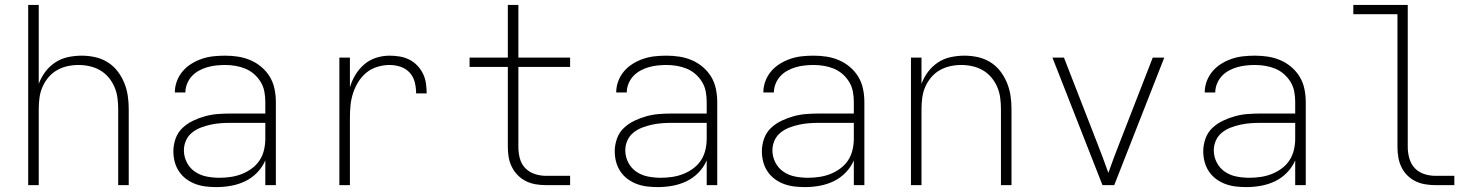

<svg xmlns="http://www.w3.org/2000/svg" viewBox="-20 -755 6040 783"><path d="M95 0V-735H138V-413Q148 -440 165 -462.5Q182 -485 205.5 -500.5Q229 -516 257 -522Q285 -528 313 -528Q341 -528 368 -522Q395 -516 418.5 -501.5Q442 -487 459 -465Q476 -443 486.5 -417.5Q497 -392 501 -365Q505 -338 505 -310V0H462V-310Q462 -333 459 -356Q456 -379 447 -400Q438 -421 423 -439Q408 -457 388 -468.5Q368 -480 345.5 -485Q323 -490 300 -490Q277 -490 254.5 -485Q232 -480 212 -468.5Q192 -457 177 -439Q162 -421 153 -400Q144 -379 141 -356Q138 -333 138 -310V0Z M863 8Q841 8 819.5 5.5Q798 3 777.5 -4.5Q757 -12 739.5 -25Q722 -38 710 -56Q698 -74 692.5 -95Q687 -116 687 -138Q687 -164 696 -189.5Q705 -215 724 -233Q743 -251 767 -262.5Q791 -274 816.5 -281Q842 -288 868 -290Q894 -292 920 -292H1062V-340Q1062 -361 1058 -382Q1054 -403 1043 -421Q1032 -439 1016 -453Q1000 -467 980.5 -475Q961 -483 940 -486.5Q919 -490 898 -490Q880 -490 861.5 -488Q843 -486 825.5 -481Q808 -476 791.5 -467Q775 -458 762.5 -444.5Q750 -431 743 -413.5Q736 -396 736 -378H693Q693 -402 701.5 -424.5Q710 -447 725.5 -465Q741 -483 761.5 -495.5Q782 -508 804.5 -515.5Q827 -523 850.5 -525.5Q874 -528 898 -528Q925 -528 951 -524Q977 -520 1001.5 -509.5Q1026 -499 1046.5 -481.5Q1067 -464 1080.5 -441.5Q1094 -419 1099.5 -392.5Q1105 -366 1105 -340V0H1062V-101Q1050 -73 1028.5 -51Q1007 -29 980 -16Q953 -3 923 2.5Q893 8 863 8ZM875 -30Q898 -30 921.5 -33.5Q945 -37 966.5 -45.5Q988 -54 1007 -68Q1026 -82 1038.5 -101Q1051 -120 1056.5 -143Q1062 -166 1062 -189V-254H920Q900 -254 879.5 -252.5Q859 -251 838.5 -246.5Q818 -242 798.5 -234.5Q779 -227 763 -214Q747 -201 738.5 -182Q730 -163 730 -142Q730 -116 742 -92.5Q754 -69 775.5 -54.5Q797 -40 823 -35Q849 -30 875 -30Z M1364 0V-520H1407V-399Q1415 -426 1429.5 -450Q1444 -474 1465.5 -492.5Q1487 -511 1514 -519.5Q1541 -528 1569 -528Q1590 -528 1610.5 -524.5Q1631 -521 1649 -512Q1667 -503 1681.5 -488Q1696 -473 1705 -454.5Q1714 -436 1717 -415.5Q1720 -395 1720 -374H1677Q1677 -397 1671.5 -419.5Q1666 -442 1651 -458.5Q1636 -475 1614 -482.5Q1592 -490 1569 -490Q1544 -490 1519 -482.5Q1494 -475 1474.5 -459Q1455 -443 1441.5 -421.5Q1428 -400 1420 -375.5Q1412 -351 1409.5 -326Q1407 -301 1407 -276V0Z M2206 0Q2185 0 2164.5 -3.5Q2144 -7 2125.5 -16Q2107 -25 2092 -40Q2077 -55 2067.5 -74Q2058 -93 2054.5 -113.5Q2051 -134 2051 -155V-482H1895V-520H2051V-735H2094V-520H2305V-482H2094V-155Q2094 -132 2100 -109Q2106 -86 2122 -69.5Q2138 -53 2160.5 -45.5Q2183 -38 2206 -38H2305V0Z M2663 8Q2641 8 2619.5 5.5Q2598 3 2577.5 -4.5Q2557 -12 2539.5 -25Q2522 -38 2510 -56Q2498 -74 2492.5 -95Q2487 -116 2487 -138Q2487 -164 2496 -189.5Q2505 -215 2524 -233Q2543 -251 2567 -262.5Q2591 -274 2616.5 -281Q2642 -288 2668 -290Q2694 -292 2720 -292H2862V-340Q2862 -361 2858 -382Q2854 -403 2843 -421Q2832 -439 2816 -453Q2800 -467 2780.5 -475Q2761 -483 2740 -486.5Q2719 -490 2698 -490Q2680 -490 2661.5 -488Q2643 -486 2625.5 -481Q2608 -476 2591.5 -467Q2575 -458 2562.5 -444.5Q2550 -431 2543 -413.5Q2536 -396 2536 -378H2493Q2493 -402 2501.5 -424.5Q2510 -447 2525.5 -465Q2541 -483 2561.5 -495.5Q2582 -508 2604.5 -515.5Q2627 -523 2650.5 -525.5Q2674 -528 2698 -528Q2725 -528 2751 -524Q2777 -520 2801.5 -509.5Q2826 -499 2846.5 -481.5Q2867 -464 2880.5 -441.5Q2894 -419 2899.5 -392.5Q2905 -366 2905 -340V0H2862V-101Q2850 -73 2828.5 -51Q2807 -29 2780 -16Q2753 -3 2723 2.5Q2693 8 2663 8ZM2675 -30Q2698 -30 2721.5 -33.5Q2745 -37 2766.5 -45.5Q2788 -54 2807 -68Q2826 -82 2838.5 -101Q2851 -120 2856.5 -143Q2862 -166 2862 -189V-254H2720Q2700 -254 2679.5 -252.5Q2659 -251 2638.5 -246.5Q2618 -242 2598.5 -234.5Q2579 -227 2563 -214Q2547 -201 2538.5 -182Q2530 -163 2530 -142Q2530 -116 2542 -92.5Q2554 -69 2575.5 -54.5Q2597 -40 2623 -35Q2649 -30 2675 -30Z M3263 8Q3241 8 3219.5 5.5Q3198 3 3177.5 -4.5Q3157 -12 3139.5 -25Q3122 -38 3110 -56Q3098 -74 3092.5 -95Q3087 -116 3087 -138Q3087 -164 3096 -189.5Q3105 -215 3124 -233Q3143 -251 3167 -262.5Q3191 -274 3216.5 -281Q3242 -288 3268 -290Q3294 -292 3320 -292H3462V-340Q3462 -361 3458 -382Q3454 -403 3443 -421Q3432 -439 3416 -453Q3400 -467 3380.5 -475Q3361 -483 3340 -486.5Q3319 -490 3298 -490Q3280 -490 3261.5 -488Q3243 -486 3225.5 -481Q3208 -476 3191.5 -467Q3175 -458 3162.5 -444.5Q3150 -431 3143 -413.5Q3136 -396 3136 -378H3093Q3093 -402 3101.5 -424.5Q3110 -447 3125.5 -465Q3141 -483 3161.5 -495.5Q3182 -508 3204.5 -515.5Q3227 -523 3250.5 -525.5Q3274 -528 3298 -528Q3325 -528 3351 -524Q3377 -520 3401.5 -509.5Q3426 -499 3446.5 -481.5Q3467 -464 3480.5 -441.5Q3494 -419 3499.5 -392.5Q3505 -366 3505 -340V0H3462V-101Q3450 -73 3428.5 -51Q3407 -29 3380 -16Q3353 -3 3323 2.5Q3293 8 3263 8ZM3275 -30Q3298 -30 3321.5 -33.5Q3345 -37 3366.5 -45.5Q3388 -54 3407 -68Q3426 -82 3438.5 -101Q3451 -120 3456.5 -143Q3462 -166 3462 -189V-254H3320Q3300 -254 3279.5 -252.5Q3259 -251 3238.5 -246.5Q3218 -242 3198.5 -234.5Q3179 -227 3163 -214Q3147 -201 3138.5 -182Q3130 -163 3130 -142Q3130 -116 3142 -92.5Q3154 -69 3175.5 -54.5Q3197 -40 3223 -35Q3249 -30 3275 -30Z M3695 0V-520H3738V-413Q3748 -440 3765 -462.5Q3782 -485 3805.5 -500.5Q3829 -516 3857 -522Q3885 -528 3913 -528Q3941 -528 3968 -522Q3995 -516 4018.5 -501.5Q4042 -487 4059 -465Q4076 -443 4086.5 -417.5Q4097 -392 4101 -365Q4105 -338 4105 -310V0H4062V-310Q4062 -333 4059 -356Q4056 -379 4047 -400Q4038 -421 4023 -439Q4008 -457 3988 -468.5Q3968 -480 3945.5 -485Q3923 -490 3900 -490Q3877 -490 3854.5 -485Q3832 -480 3812 -468.5Q3792 -457 3777 -439Q3762 -421 3753 -400Q3744 -379 3741 -356Q3738 -333 3738 -310V0Z M4476 0 4272 -520H4319L4454 -173Q4466 -143 4477.5 -112Q4489 -81 4500 -50Q4511 -81 4522.5 -112Q4534 -143 4546 -173L4681 -520H4728L4524 0Z M5063 8Q5041 8 5019.5 5.5Q4998 3 4977.5 -4.5Q4957 -12 4939.5 -25Q4922 -38 4910 -56Q4898 -74 4892.5 -95Q4887 -116 4887 -138Q4887 -164 4896 -189.5Q4905 -215 4924 -233Q4943 -251 4967 -262.5Q4991 -274 5016.5 -281Q5042 -288 5068 -290Q5094 -292 5120 -292H5262V-340Q5262 -361 5258 -382Q5254 -403 5243 -421Q5232 -439 5216 -453Q5200 -467 5180.5 -475Q5161 -483 5140 -486.5Q5119 -490 5098 -490Q5080 -490 5061.5 -488Q5043 -486 5025.5 -481Q5008 -476 4991.5 -467Q4975 -458 4962.5 -444.5Q4950 -431 4943 -413.5Q4936 -396 4936 -378H4893Q4893 -402 4901.5 -424.5Q4910 -447 4925.5 -465Q4941 -483 4961.5 -495.5Q4982 -508 5004.5 -515.5Q5027 -523 5050.5 -525.5Q5074 -528 5098 -528Q5125 -528 5151 -524Q5177 -520 5201.5 -509.5Q5226 -499 5246.5 -481.5Q5267 -464 5280.5 -441.5Q5294 -419 5299.5 -392.5Q5305 -366 5305 -340V0H5262V-101Q5250 -73 5228.5 -51Q5207 -29 5180 -16Q5153 -3 5123 2.5Q5093 8 5063 8ZM5075 -30Q5098 -30 5121.5 -33.5Q5145 -37 5166.5 -45.5Q5188 -54 5207 -68Q5226 -82 5238.5 -101Q5251 -120 5256.5 -143Q5262 -166 5262 -189V-254H5120Q5100 -254 5079.5 -252.5Q5059 -251 5038.5 -246.5Q5018 -242 4998.5 -234.5Q4979 -227 4963 -214Q4947 -201 4938.5 -182Q4930 -163 4930 -142Q4930 -116 4942 -92.5Q4954 -69 4975.5 -54.5Q4997 -40 5023 -35Q5049 -30 5075 -30Z M5833 0Q5813 0 5792 -3.5Q5771 -7 5752.5 -16Q5734 -25 5719 -40Q5704 -55 5695 -74Q5686 -93 5682.5 -113.5Q5679 -134 5679 -155V-697H5499V-735H5721V-155Q5721 -132 5727.5 -109Q5734 -86 5749.5 -69.5Q5765 -53 5787.5 -45.5Q5810 -38 5833 -38H5911V0Z"/></svg>

Font: Iosevka SS04 XLt Ex
Style: Regular
Weight: 200
Width: 7
Monospace: yes
Designer: Belleve Invis
Foundry: Belleve Invis
Version: Version 19.0.0; ttfautohint (v1.8.4)